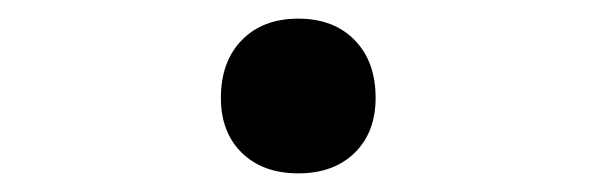

<svg xmlns="http://www.w3.org/2000/svg" viewBox="-20 -446 640 206"><path d="M300 -260Q262 -260 239.5 -282Q217 -304 217 -341Q217 -380 239.5 -403Q262 -426 300 -426Q338 -426 360.5 -403Q383 -380 383 -341Q383 -304 360.5 -282Q338 -260 300 -260Z"/></svg>

Font: JetBrains Mono Zero
Style: Regular-Zero
Weight: 400
Designer: Philipp Nurullin, Konstantin Bulenkov
Foundry: JetBrains
Version: Version 2.211